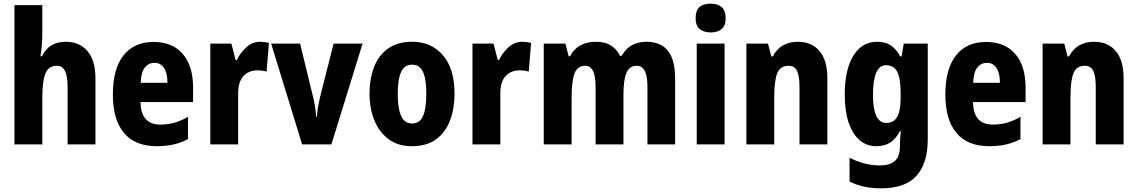

<svg xmlns="http://www.w3.org/2000/svg" viewBox="-20 -788 6211 1048"><path d="M211 -611Q211 -574 208 -540.5Q205 -507 201 -481H209Q247 -560 339 -560Q414 -560 457.5 -509Q501 -458 501 -360V0H349V-315Q349 -429 292 -429Q244 -429 227.5 -386.5Q211 -344 211 -256V0H59V-760H211Z M819 -559Q921 -559 977.5 -493.5Q1034 -428 1034 -309V-231H747Q749 -108 855 -108Q896 -108 931.5 -118Q967 -128 1006 -150V-29Q936 10 836 10Q717 10 656.5 -62.5Q596 -135 596 -272Q596 -412 654 -485.5Q712 -559 819 -559ZM823 -445Q791 -445 770.5 -419.5Q750 -394 748 -336H894Q894 -388 875.5 -416.5Q857 -445 823 -445Z M1400 -560Q1423 -560 1448 -554L1435 -397Q1416 -404 1385 -404Q1338 -404 1309 -373Q1280 -342 1280 -278V0H1128V-550H1243L1266 -460H1273Q1290 -498 1323.5 -529Q1357 -560 1400 -560Z M1629 0 1460 -550H1618L1689 -258Q1695 -233 1699.5 -206Q1704 -179 1706 -151H1710Q1711 -174 1715.5 -200.5Q1720 -227 1726 -255L1801 -550H1959L1789 0Z M2461 -276Q2461 -197 2437 -132Q2413 -67 2361.5 -28.5Q2310 10 2228 10Q2153 10 2101.5 -28Q2050 -66 2023.5 -131Q1997 -196 1997 -276Q1997 -360 2022.5 -424Q2048 -488 2099.5 -524Q2151 -560 2231 -560Q2334 -560 2397.5 -486.5Q2461 -413 2461 -276ZM2151 -275Q2151 -196 2169.5 -155Q2188 -114 2230 -114Q2271 -114 2289 -154.5Q2307 -195 2307 -276Q2307 -356 2289 -395.5Q2271 -435 2229 -435Q2188 -435 2169.5 -395.5Q2151 -356 2151 -275Z M2831 -560Q2854 -560 2879 -554L2866 -397Q2847 -404 2816 -404Q2769 -404 2740 -373Q2711 -342 2711 -278V0H2559V-550H2674L2697 -460H2704Q2721 -498 2754.5 -529Q2788 -560 2831 -560Z M3508 -560Q3586 -560 3625.5 -511Q3665 -462 3665 -359V0H3514V-314Q3514 -429 3456 -429Q3415 -429 3399 -389.5Q3383 -350 3383 -270V0H3231V-314Q3231 -429 3175 -429Q3131 -429 3115.5 -385.5Q3100 -342 3100 -254V0H2948V-550H3066L3084 -481H3092Q3110 -519 3146.5 -539.5Q3183 -560 3232 -560Q3284 -560 3316 -539Q3348 -518 3364 -483H3373Q3416 -560 3508 -560Z M3859 -768Q3898 -768 3919.5 -749Q3941 -730 3941 -689Q3941 -648 3919 -629.5Q3897 -611 3859 -611Q3821 -611 3799 -629.5Q3777 -648 3777 -689Q3777 -731 3798 -749.5Q3819 -768 3859 -768ZM3935 -550V0H3783V-550Z M4335 -560Q4410 -560 4453 -509.5Q4496 -459 4496 -360V0H4344V-315Q4344 -371 4331 -400Q4318 -429 4284 -429Q4239 -429 4222.5 -388.5Q4206 -348 4206 -256V0H4054V-550H4172L4190 -480H4198Q4240 -560 4335 -560Z M4767 -560Q4811 -560 4841 -541Q4871 -522 4894 -480H4901L4913 -550H5044V-26Q5044 103 4982.5 171.5Q4921 240 4789 240Q4690 240 4617 203V73Q4661 95 4701.5 105Q4742 115 4785 115Q4836 115 4864 91Q4892 67 4892 12V3Q4892 -13 4893.5 -34Q4895 -55 4897 -72H4892Q4870 -30 4839 -10Q4808 10 4763 10Q4683 10 4637 -64.5Q4591 -139 4591 -272Q4591 -408 4638 -484Q4685 -560 4767 -560ZM4816 -432Q4745 -432 4745 -270Q4745 -117 4818 -117Q4858 -117 4877 -150Q4896 -183 4896 -254V-280Q4896 -360 4877.5 -396Q4859 -432 4816 -432Z M5363 -559Q5465 -559 5521.5 -493.5Q5578 -428 5578 -309V-231H5291Q5293 -108 5399 -108Q5440 -108 5475.5 -118Q5511 -128 5550 -150V-29Q5480 10 5380 10Q5261 10 5200.5 -62.5Q5140 -135 5140 -272Q5140 -412 5198 -485.5Q5256 -559 5363 -559ZM5367 -445Q5335 -445 5314.5 -419.5Q5294 -394 5292 -336H5438Q5438 -388 5419.5 -416.5Q5401 -445 5367 -445Z M5952 -560Q6027 -560 6070 -509.5Q6113 -459 6113 -360V0H5961V-315Q5961 -371 5948 -400Q5935 -429 5901 -429Q5856 -429 5839.5 -388.5Q5823 -348 5823 -256V0H5671V-550H5789L5807 -480H5815Q5857 -560 5952 -560Z"/></svg>

Font: Noto Sans Thai Cond ExtBd
Style: Regular
Weight: 800
Width: 3
Designer: Monotype Design Team
Foundry: Monotype Imaging Inc.
Version: Version 2.002; ttfautohint (v1.8.4.7-5d5b)